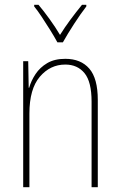

<svg xmlns="http://www.w3.org/2000/svg" viewBox="-20 -783 503 803"><path d="M253 -537Q318 -537 353.5 -496Q389 -455 389 -365V0H363V-358Q363 -441 333.5 -477Q304 -513 253 -513Q190 -513 146.5 -462Q103 -411 103 -308V0H77V-527H98L100 -416H102Q110 -445 128.5 -473Q147 -501 177.5 -519Q208 -537 253 -537ZM220 -606Q207 -630 189.5 -658Q172 -686 154.5 -712.5Q137 -739 123 -756V-763H141Q163 -737 187.5 -703Q212 -669 231 -637Q251 -669 274 -700Q297 -731 323 -763H341V-756Q317 -725 289.5 -682.5Q262 -640 243 -606Z"/></svg>

Font: Noto Sans Bengali Condensed Thin
Style: Regular
Weight: 100
Width: 3
Designer: Joana Ranito - Universal Thirst; Jelle Bosma - Monotype Design Team
Foundry: Universal Thirst ehf.
Version: Version 3.000; ttfautohint (v1.8.4.7-5d5b)